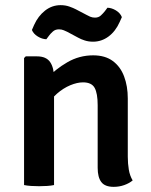

<svg xmlns="http://www.w3.org/2000/svg" viewBox="-20 -719 586 746"><path d="M124 -500Q159.5 -500 174.8 -477.8Q190 -455.5 190 -416V0Q178.5 2.5 163 3.5Q147.5 4.5 132 4.5Q116.5 4.5 101 3.5Q85.5 2.5 73.5 0V-493.5L80 -500ZM476.5 -110.5Q476.5 -83.5 480.5 -59.8Q484.5 -36 495.5 -18Q482.5 -7 463 0Q443.5 7 422 7Q387.5 7 373.5 -11.8Q359.5 -30.5 359.5 -67V-310.5Q359.5 -356 347.8 -377.5Q336 -399 302.5 -399Q280 -399 253 -387.8Q226 -376.5 201.5 -355.2Q177 -334 161 -303.5V-413Q195 -450 241.5 -477Q288 -504 342 -504Q388.5 -504 418.2 -482Q448 -460 462.2 -422Q476.5 -384 476.5 -336.5ZM241 -595.5Q236 -598 227.5 -601.5Q219 -605 209 -605Q194.5 -605 185 -596.2Q175.5 -587.5 170.5 -580.5L160 -566.5Q143.5 -567 126.8 -577.2Q110 -587.5 104 -602.5L112.5 -622Q128 -656.5 155 -677.8Q182 -699 215.5 -699Q234 -699 249.5 -693.5Q265 -688 274.5 -683L316.5 -661Q321.5 -658 330.2 -654.2Q339 -650.5 349 -650.5Q363 -650.5 372 -659Q381 -667.5 387 -675L397.5 -689Q414 -688.5 430.5 -678.5Q447 -668.5 453.5 -652.5L445 -633.5Q429 -597.5 401.8 -577.2Q374.5 -557 341.5 -557Q324 -557 309.2 -561.8Q294.5 -566.5 283 -573Z"/></svg>

Font: Signika Medium
Style: Regular
Weight: 500
Designer: Anna Giedry
Foundry: Anna Giedry
Version: Version 2.000